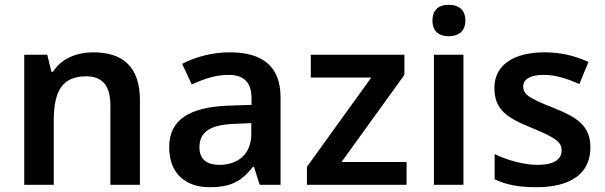

<svg xmlns="http://www.w3.org/2000/svg" viewBox="-20 -770 2521 800"><path d="M369 -552C301 -552 236 -527 201 -471H194L177 -542H81V0H204V-266C204 -386 236 -452 339 -452C409 -452 440 -411 440 -329V0H563V-353C563 -492 491 -552 369 -552Z M937 -552C863 -552 792 -532 739 -504L779 -418C827 -440 877 -458 932 -458C992 -458 1028 -431 1028 -360V-333L934 -330C766 -324 685 -269 685 -157C685 -43 757 10 854 10C944 10 987 -16 1034 -75H1038L1062 0H1149V-364C1149 -492 1076 -552 937 -552ZM960 -254 1027 -257V-211C1027 -126 969 -83 894 -83C845 -83 811 -104 811 -156C811 -215 848 -251 960 -254Z M1674 0V-95H1403L1665 -458V-542H1275V-447H1527L1259 -75V0Z M1850 -750C1812 -750 1782 -733 1782 -684C1782 -637 1812 -619 1850 -619C1887 -619 1919 -637 1919 -684C1919 -733 1887 -750 1850 -750ZM1911 -542H1788V0H1911Z M2440 -156C2440 -248 2381 -283 2285 -321C2186 -360 2160 -376 2160 -410C2160 -440 2190 -458 2246 -458C2296 -458 2343 -442 2394 -420L2432 -512C2374 -538 2316 -552 2249 -552C2123 -552 2040 -501 2040 -404C2040 -313 2092 -279 2196 -237C2301 -194 2320 -176 2320 -143C2320 -107 2290 -83 2219 -83C2163 -83 2092 -103 2041 -128V-23C2090 0 2140 10 2215 10C2360 10 2440 -48 2440 -156Z"/></svg>

Font: Noto Sans New Tai Lue Semibold
Style: Regular
Weight: 600
Designer: Monotype Design Team
Foundry: Monotype Imaging Inc.
Version: Version 2.004